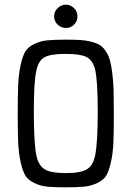

<svg xmlns="http://www.w3.org/2000/svg" viewBox="-20 -792 565 823"><path d="M262 -772Q282 -772 297 -757.5Q312 -743 312 -722Q312 -701 297.5 -686.5Q283 -672 264 -672Q242 -672 227 -686.5Q212 -701 212 -722Q212 -743 227.5 -757.5Q243 -772 262 -772ZM262 -622Q300 -622 324.5 -620.5Q349 -619 372 -613Q395 -607 408.5 -598.5Q422 -590 434 -571.5Q446 -553 451.5 -532.5Q457 -512 461.5 -476.5Q466 -441 467 -402Q468 -363 468 -305Q468 -227 466 -180.5Q464 -134 455 -95Q446 -56 434.5 -38Q423 -20 397 -7.5Q371 5 341.5 8Q312 11 262 11Q211 11 182 8Q153 5 127 -7.5Q101 -20 89.5 -38Q78 -56 69 -95Q60 -134 58 -180.5Q56 -227 56 -305Q56 -383 58 -429.5Q60 -476 69 -515.5Q78 -555 89.5 -573Q101 -591 127 -603.5Q153 -616 182 -619Q211 -622 262 -622ZM125 -314Q125 -172 137 -121Q146 -82 172 -66Q198 -50 262 -50Q327 -50 353.5 -67Q380 -84 388 -127Q399 -181 399 -314Q399 -450 387 -497Q376 -536 349 -548.5Q322 -561 262 -561Q198 -561 171.5 -547Q145 -533 136 -490Q125 -444 125 -314Z"/></svg>

Font: CMU Typewriter Text
Style: Regular
Weight: 500
Monospace: yes
Version: Version 0.7.0